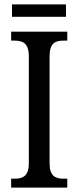

<svg xmlns="http://www.w3.org/2000/svg" viewBox="-20 -859 358 879"><path d="M35 -782H282V-839H35ZM31 0H288V-41H271C234 -41 207 -52 207 -112V-601C207 -662 233 -673 271 -673H288V-714H31V-673H48C83 -673 112 -662 112 -601V-111C112 -52 83 -41 48 -41H31Z"/></svg>

Font: Noto Serif Lao Cond
Style: Regular
Weight: 400
Width: 3
Designer: Monotype Design Team
Foundry: Monotype Imaging Inc.
Version: Version 2.004